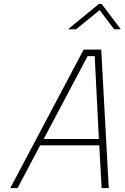

<svg xmlns="http://www.w3.org/2000/svg" viewBox="-20 -951 631 971"><path d="M324 -803 480 -931H494L591 -803H557L484 -900L365 -803ZM32 0 403 -700H492L530 0H494L482 -216H183L69 0ZM423 -667 201 -248H480L459 -667Z"/></svg>

Font: Titillium Web ExtraLight
Style: Italic
Weight: 275
Italic angle: -13°
Version: Version 1.002;PS 57.000;hotconv 1.0.70;makeotf.lib2.5.55311